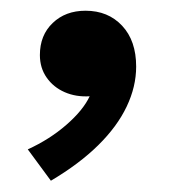

<svg xmlns="http://www.w3.org/2000/svg" viewBox="-20 -168 315 349"><path d="M72.5 160.5 30.5 103.5Q70 85.5 100.5 59Q131 32.5 143 7Q118 8.5 97.5 -0.5Q77 -9.5 64.8 -27Q52.5 -44.5 52.5 -68Q52.5 -104 75.8 -126.2Q99 -148.5 135.5 -148.5Q176.5 -148.5 202 -121.2Q227.5 -94 227.5 -47Q227.5 -10.5 210.2 25.8Q193 62 158.5 96Q124 130 72.5 160.5Z"/></svg>

Font: Geologica Roman Medium
Style: Regular
Weight: 500
Designer: Sindre Bremnes, Frode Helland
Foundry: Monokrom Skriftforlag AS
Version: Version 1.010;gftools[0.9.28]